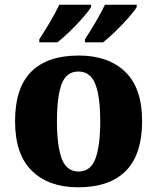

<svg xmlns="http://www.w3.org/2000/svg" viewBox="-20 -786 668 816"><path d="M312 10Q187 10 115.5 -60Q44 -130 44 -271Q44 -412 112.5 -481Q181 -550 315 -550Q440 -550 512 -481Q584 -412 584 -271Q584 -130 515 -60Q446 10 312 10ZM314 -57Q365 -57 385.5 -111.5Q406 -166 406 -271Q406 -376 385 -429Q364 -482 313 -482Q262 -482 242 -429Q222 -376 222 -271Q222 -166 242.5 -111.5Q263 -57 314 -57ZM341 -619Q362 -651 386 -691.5Q410 -732 426 -766H561V-756Q551 -739 525.5 -710Q500 -681 470.5 -652.5Q441 -624 418 -606H341ZM147 -619Q168 -651 192 -691.5Q216 -732 232 -766H367V-756Q357 -739 331.5 -710Q306 -681 276.5 -652.5Q247 -624 224 -606H147Z"/></svg>

Font: Noto Serif Tamil ExtraBold
Style: Regular
Weight: 800
Designer: Indian Type Foundry, Tom Grace, and the Monotype Design Team
Foundry: Monotype Imaging Inc.
Version: Version 2.004; ttfautohint (v1.8.4.7-5d5b)